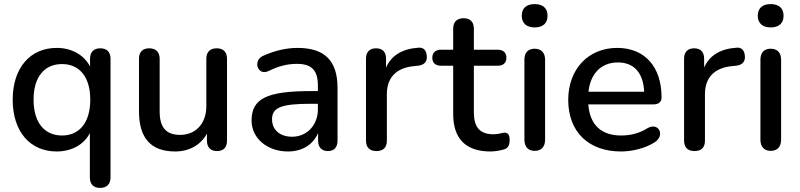

<svg xmlns="http://www.w3.org/2000/svg" viewBox="-20 -731 3907 938"><path d="M469 187C501 187 520 169 520 136V-444C520 -477 502 -495 470 -495C438 -495 420 -477 420 -444V-406C391 -462 331 -497 257 -497C128 -497 42 -400 42 -244C42 -88 127 9 257 9C330 9 391 -25 419 -81V136C419 169 437 187 469 187ZM283 -69C199 -69 144 -130 144 -244C144 -358 199 -418 283 -418C366 -418 421 -358 421 -244C421 -130 366 -69 283 -69Z M836 9C904 9 960 -22 991 -78V-44C991 -11 1009 7 1040 7C1072 7 1089 -11 1089 -44V-444C1089 -477 1071 -495 1039 -495C1006 -495 988 -477 988 -444V-212C988 -127 936 -72 860 -72C791 -72 760 -109 760 -187V-444C760 -477 741 -495 709 -495C677 -495 659 -477 659 -444V-188C659 -57 716 9 836 9Z M1387 9C1457 9 1510 -25 1534 -81V-44C1534 -11 1552 7 1582 7C1612 7 1629 -11 1629 -44V-301C1629 -435 1566 -497 1433 -497C1383 -497 1324 -485 1265 -458C1214 -436 1238 -358 1292 -384C1342 -409 1387 -419 1430 -419C1503 -419 1533 -388 1533 -312V-286H1499C1283 -286 1209 -249 1209 -142C1209 -56 1285 9 1387 9ZM1407 -63C1346 -63 1309 -98 1309 -148C1309 -206 1354 -224 1500 -224H1533V-197C1533 -119 1479 -63 1407 -63Z M1819 7C1853 7 1870 -11 1870 -44V-271C1870 -352 1916 -400 2003 -408L2022 -410C2052 -413 2068 -430 2065 -458C2063 -486 2048 -500 2025 -498C1947 -493 1892 -461 1866 -401V-444C1866 -477 1849 -495 1817 -495C1786 -495 1768 -477 1768 -444V-44C1768 -11 1786 7 1819 7Z M2376 9C2397 9 2429 4 2445 -2C2464 -8 2470 -26 2470 -47C2470 -75 2459 -83 2445 -83C2432 -82 2415 -75 2391 -75C2323 -75 2295 -111 2295 -182V-410H2412C2439 -410 2454 -424 2454 -449C2454 -473 2439 -488 2412 -488H2295V-591C2295 -624 2277 -642 2245 -642C2213 -642 2194 -624 2194 -591V-488H2134C2107 -488 2092 -473 2092 -449C2092 -424 2107 -410 2134 -410H2194V-174C2194 -55 2254 9 2376 9Z M2592 -597C2633 -597 2655 -618 2655 -654C2655 -691 2632 -711 2592 -711C2552 -711 2529 -691 2529 -654C2529 -618 2552 -597 2592 -597ZM2592 6C2625 6 2643 -14 2643 -49V-439C2643 -474 2624 -493 2592 -493C2560 -493 2542 -474 2542 -439V-49C2542 -14 2560 6 2592 6Z M3014 9C3069 9 3135 -7 3180 -37C3230 -70 3198 -137 3142 -104C3101 -78 3055 -69 3015 -69C2918 -69 2862 -120 2854 -221H3172C3198 -221 3212 -233 3212 -255C3212 -405 3130 -497 2995 -497C2855 -497 2756 -394 2756 -243C2756 -87 2855 9 3014 9ZM2999 -426C3078 -426 3123 -374 3127 -283H2855C2864 -369 2915 -426 2999 -426Z M3373 7C3407 7 3424 -11 3424 -44V-271C3424 -352 3470 -400 3557 -408L3576 -410C3606 -413 3622 -430 3619 -458C3617 -486 3602 -500 3579 -498C3501 -493 3446 -461 3420 -401V-444C3420 -477 3403 -495 3371 -495C3340 -495 3322 -477 3322 -444V-44C3322 -11 3340 7 3373 7Z M3745 -597C3786 -597 3808 -618 3808 -654C3808 -691 3785 -711 3745 -711C3705 -711 3682 -691 3682 -654C3682 -618 3705 -597 3745 -597ZM3745 6C3778 6 3796 -14 3796 -49V-439C3796 -474 3777 -493 3745 -493C3713 -493 3695 -474 3695 -439V-49C3695 -14 3713 6 3745 6Z"/></svg>

Font: Nunito SemiBold
Style: Regular
Weight: 600
Designer: Vernon Adams
Foundry: Vernon Adams
Version: Version 3.602